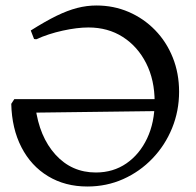

<svg xmlns="http://www.w3.org/2000/svg" viewBox="-20 -667 712 699"><path d="M298 12Q217 12 155 -25.5Q93 -63 58 -131Q23 -199 21 -289L109 -278Q123 -169 182 -104Q241 -39 329 -39Q392 -39 440 -72Q488 -105 515.5 -163Q543 -221 543 -296Q543 -376 512 -437Q481 -498 427 -532.5Q373 -567 302 -567Q261 -567 208.5 -555.5Q156 -544 112 -524L104 -525L92 -556Q146 -590 186 -609.5Q226 -629 261 -638Q296 -647 331 -647Q394 -647 448.5 -623.5Q503 -600 544.5 -557.5Q586 -515 609 -457.5Q632 -400 632 -333Q632 -263 606.5 -200.5Q581 -138 535 -90Q489 -42 428.5 -15Q368 12 298 12ZM32 -256 21 -289 32 -306H584V-263Z"/></svg>

Font: Alegreya
Style: Regular
Weight: 400
Designer: Juan Pablo del Peral
Foundry: Huerta Tipografica
Version: Version 2.009